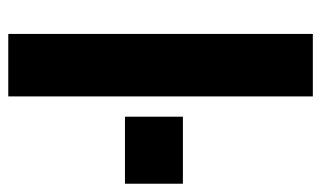

<svg xmlns="http://www.w3.org/2000/svg" viewBox="-176 -600 776 464"><g transform="rotate(90 212.0 -368.0)"><path d="M62 0V-736H213V0ZM262 -282V-422H424V-282Z"/></g></svg>

Font: Mulish ExtraBold
Style: Regular
Weight: 800
Designer: Vernon Adams
Foundry: Vernon Adams
Version: Version 3.603; ttfautohint (v1.8.3)